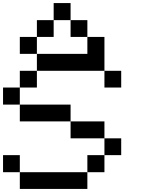

<svg xmlns="http://www.w3.org/2000/svg" viewBox="-20 -1243 929 1263"><path d="M110.4 0Q110.4 -27.3 110.4 -110.4Q166 -110.4 333 -110.4Q388.7 -110.4 554.7 -110.4Q554.7 -83 554.7 0Q444.3 0 110.4 0ZM0 -110.4Q0 -138.7 0 -222.7Q27.3 -222.7 110.4 -222.7Q110.4 -194.3 110.4 -110.4Q83 -110.4 0 -110.4ZM554.7 -110.4Q554.7 -138.7 554.7 -222.7Q583 -222.7 667 -222.7Q667 -194.3 667 -110.4Q638.7 -110.4 554.7 -110.4ZM667 -222.7Q667 -250 667 -333Q694.3 -333 777.3 -333Q777.3 -305.7 777.3 -222.7Q750 -222.7 667 -222.7ZM444.3 -333Q444.3 -360.4 444.3 -444.3Q500 -444.3 667 -444.3Q667 -417 667 -333Q611.3 -333 444.3 -333ZM110.4 -444.3Q110.4 -471.7 110.4 -554.7Q194.3 -554.7 444.3 -554.7Q444.3 -527.3 444.3 -444.3Q361.3 -444.3 110.4 -444.3ZM0 -554.7Q0 -583 0 -667Q27.3 -667 110.4 -667Q110.4 -638.7 110.4 -554.7Q83 -554.7 0 -554.7ZM110.4 -667Q110.4 -694.3 110.4 -777.3Q138.7 -777.3 222.7 -777.3Q222.7 -750 222.7 -667Q194.3 -667 110.4 -667ZM667 -667Q667 -694.3 667 -777.3Q694.3 -777.3 777.3 -777.3Q777.3 -750 777.3 -667Q750 -667 667 -667ZM110.4 -888.7Q110.4 -917 110.4 -1000Q138.7 -1000 222.7 -1000Q222.7 -972.7 222.7 -888.7Q194.3 -888.7 110.4 -888.7ZM222.7 -777.3Q222.7 -805.7 222.7 -888.7Q305.7 -888.7 554.7 -888.7Q554.7 -917 554.7 -1000Q583 -1000 667 -1000Q667 -944.3 667 -777.3Q555.7 -777.3 222.7 -777.3ZM222.7 -1000Q222.7 -1027.3 222.7 -1110.4Q250 -1110.4 333 -1110.4Q333 -1083 333 -1000Q305.7 -1000 222.7 -1000ZM444.3 -1000Q444.3 -1027.3 444.3 -1110.4Q471.7 -1110.4 554.7 -1110.4Q554.7 -1083 554.7 -1000Q527.3 -1000 444.3 -1000ZM333 -1110.4Q333 -1138.7 333 -1222.7Q360.4 -1222.7 444.3 -1222.7Q444.3 -1194.3 444.3 -1110.4Q417 -1110.4 333 -1110.4Z"/></svg>

Font: Ingsat TST_CRD
Style: Regular
Weight: 300
Designer: Tofik Waleny
Version: 1.0